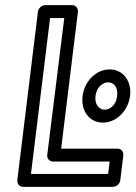

<svg xmlns="http://www.w3.org/2000/svg" viewBox="-20 -699 527 744"><path d="M100 -25 174 -629H229L163 -98C161 -83 174 -73 185 -73H405L399 -25ZM47 0C46 11 54 25 69 25H418C429 25 444 15 446 0L458 -98C459 -109 451 -123 436 -123H217L282 -654C283 -665 275 -679 260 -679H155C144 -679 129 -669 127 -654ZM350 -327C354 -361 378 -380 399 -380C420 -380 438 -362 434 -327C430 -292 407 -274 386 -274C365 -274 346 -293 350 -327ZM300 -327C293 -271 325 -224 379 -224C433 -224 477 -272 484 -327C491 -382 459 -430 405 -430C351 -430 307 -383 300 -327Z"/></svg>

Font: Falling Sky
Style: CondOuObl
Weight: 400
Designer: Paul D. Hunt
Foundry: Adobe Systems Incorporated
Version: Version 1.02